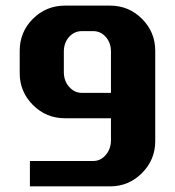

<svg xmlns="http://www.w3.org/2000/svg" viewBox="-20 -660 620 680"><path d="M529.8 -160.2Q529.8 -94.2 482.9 -47.1Q436 0 370.1 0H85.9V-89.8H310.1Q336.4 -89.8 354.7 -111.3Q373 -132.8 373 -164.1V-241.2H210Q143.6 -241.2 96.7 -288.1Q49.8 -335 49.8 -400.9V-480Q49.8 -546.9 96.7 -593.5Q143.6 -640.1 210 -640.1H370.1Q436 -640.1 482.9 -593.3Q529.8 -546.4 529.8 -480ZM373 -331.1V-477.1Q373 -508.3 354.7 -529.1Q336.4 -549.8 310.1 -549.8H270Q243.2 -549.8 224.6 -529.1Q206.1 -508.3 206.1 -477.1V-404.8Q206.1 -373.5 224.9 -352.3Q243.7 -331.1 270 -331.1Z"/></svg>

Font: Laconic
Style: Bold
Weight: 700
Designer: Robby Woodard
Version: Version 1.000